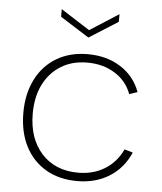

<svg xmlns="http://www.w3.org/2000/svg" viewBox="-51 -724 655 775"><g transform="rotate(5 277.0 -336.0)"><path d="M402 -679V-648L285 -574L168 -648V-679L285 -604ZM290 7Q217 7 163 -24.5Q109 -56 79.5 -113.5Q50 -171 50 -249Q50 -326 79.5 -384.5Q109 -443 163 -475Q217 -507 289 -507Q366 -507 422.5 -471Q479 -435 502 -372L469 -361Q450 -413 402 -443Q354 -473 290 -473Q229 -473 183.5 -445Q138 -417 113 -367Q88 -317 88 -249Q88 -148 143 -87.5Q198 -27 291 -27Q352 -27 398.5 -55.5Q445 -84 470 -137L504 -127Q476 -63 420.5 -28Q365 7 290 7Z"/></g></svg>

Font: Albert Sans ExtraLight
Style: Regular
Weight: 250
Designer: Andreas Rasmussen
Foundry: a.Foundry
Version: Version 1.025